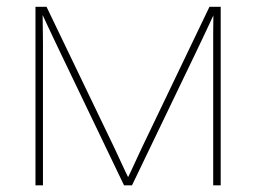

<svg xmlns="http://www.w3.org/2000/svg" viewBox="-20 -556 768 576"><path d="M86.4 0V-535.6H119.6L320.8 -117.2Q326.7 -105 332.5 -92.3Q338.4 -79.6 344.2 -66.9Q350.1 -54.2 356 -41.7Q361.8 -29.3 368.2 -16.6H360.4Q366.7 -29.3 372.6 -41.7Q378.4 -54.2 384.3 -66.9Q390.1 -79.6 396 -92.3Q401.9 -105 407.7 -117.2L608.4 -535.6H642.1V0H619.6V-395Q619.6 -410.2 619.6 -425.5Q619.6 -440.9 619.6 -456.1Q619.6 -471.2 619.9 -486.6Q620.1 -502 620.1 -517.1H623.5Q614.3 -497.1 604.7 -476.8Q595.2 -456.5 585.7 -436.5Q576.2 -416.5 566.4 -396L376 0H352.1L162.1 -396Q152.3 -416.5 142.8 -436.5Q133.3 -456.5 123.8 -476.8Q114.3 -497.1 105 -517.1H107.9Q107.9 -502 108.2 -486.6Q108.4 -471.2 108.6 -456.1Q108.9 -440.9 108.9 -425.5Q108.9 -410.2 108.9 -395V0Z"/></svg>

Font: Inter 20pt Thin
Style: Regular
Weight: 250
Version: Version 4.001;git-66647c0bb